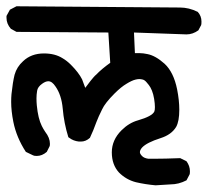

<svg xmlns="http://www.w3.org/2000/svg" viewBox="-31 -585 649 600"><path d="M348.6 -177.7Q372.1 -201.2 400.4 -209Q444.3 -221.7 451.2 -236.3Q453.1 -240.2 453.1 -250.5Q453.1 -260.7 450.7 -275.9Q448.2 -291 443.8 -301.8Q439.5 -312.5 434.1 -319.3Q428.7 -326.2 426.8 -328.1Q420.9 -335 415 -336.4Q409.2 -337.9 404.3 -337.9Q399.4 -337.9 393.1 -336.4Q386.7 -335 379.4 -331.5Q372.1 -328.1 364.3 -323.2Q347.7 -313.5 327.1 -293Q296.9 -262.7 288.1 -243.2Q276.4 -219.7 270.5 -204.1Q260.7 -176.8 250 -154.3Q237.3 -142.6 221.7 -142.6Q218.8 -142.6 215.8 -142.6Q198.2 -144.5 185.5 -154.3L182.6 -156.2Q168.9 -200.2 165 -246.1Q161.1 -288.1 142.6 -314.5Q131.8 -331.1 120.1 -331.1Q111.3 -331.1 100.6 -323.2Q86.9 -313.5 85 -301.3Q83 -289.1 83 -277.8Q83 -266.6 84 -255.9Q87.9 -214.8 99.6 -191.4Q104.5 -181.6 110.4 -172.9Q125 -154.3 125 -135.7Q125 -129.9 124 -127.9L115.2 -110.4Q100.6 -97.7 84 -97.7Q75.2 -97.7 72.3 -99.6L49.8 -110.4Q20.5 -155.3 10.7 -204.1Q3.9 -238.3 3.9 -266.6Q3.9 -279.3 4.9 -291Q8.8 -328.1 14.6 -351.6Q21.5 -376 41 -393.6Q66.4 -418 106.4 -418Q140.6 -418 164.1 -403.3Q177.7 -395.5 190.4 -382.8Q214.8 -358.4 225.6 -336.9Q230.5 -324.2 235.4 -310.5Q255.9 -337.9 260.7 -342.8Q266.6 -349.6 269.5 -351.6Q286.1 -369.1 313.5 -388.7L307.6 -483.4L20.5 -485.4L2.9 -495.1Q-10.7 -510.7 -10.7 -529.3Q-10.7 -531.2 -10.7 -535.2L0 -554.7L20.5 -565.4L531.2 -561.5Q559.6 -561.5 586.9 -547.9Q598.6 -535.2 598.6 -517.6Q598.6 -509.8 597.7 -506.8L588.9 -490.2Q571.3 -477.5 551.8 -477.5Q551.8 -477.5 387.7 -483.4L390.6 -418.9Q396.5 -418.9 406.2 -418.9Q416 -418.9 429.7 -416Q455.1 -411.1 483.4 -385.7Q511.7 -359.4 522.5 -305.7Q529.3 -271.5 529.3 -242.2Q529.3 -206.1 519.5 -188.5Q504.9 -164.1 470.7 -153.3Q427.7 -139.6 413.1 -124Q406.2 -116.2 406.2 -109.4Q406.2 -104.5 412.6 -97.7Q418.9 -90.8 432.6 -88.9Q439.5 -88.9 450.2 -88.9Q483.4 -88.9 532.2 -90.8L551.8 -81.1Q562.5 -66.4 562.5 -49.8Q562.5 -42 561.5 -40L551.8 -21.5Q527.3 -8.8 502 -8.8Q478.5 -7.8 455.1 -5.9Q422.9 -8.8 393.6 -15.6Q363.3 -23.4 340.8 -45.9Q318.4 -70.3 318.4 -108.9Q318.4 -147.5 348.6 -177.7Z"/></svg>

Font: JasonHandwriting2
Style: SemiBold
Weight: 600
Version: Version 1.04.7